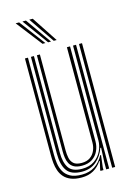

<svg xmlns="http://www.w3.org/2000/svg" viewBox="-119 -830 617 899"><g transform="rotate(-15 190.0 -381.0)"><path d="M163 7.3Q131.5 7.3 110.7 -1.3Q89.9 -9.9 77.6 -24.2Q65.3 -38.5 59.3 -56.3Q53.3 -74 51.5 -92.4Q49.7 -110.7 49.7 -127.2V-600H64.2V-129.7Q64.2 -110.2 67 -88.5Q69.9 -66.8 79.8 -48Q89.8 -29.2 110.5 -17.4Q131.2 -5.6 167.1 -5.6Q203.8 -5.6 230.1 -22.7Q256.4 -39.8 272.8 -71.2H276.8L269.7 -12.6V0H255L255 -5.6L264.1 -45.8H261.2Q244.7 -20.4 220.4 -6.5Q196.1 7.3 163 7.3ZM311.8 0V-600H326.3V0ZM178.4 -45.7Q154 -45.7 139.8 -53.7Q125.5 -61.7 118.6 -74.8Q111.8 -87.9 109.7 -103.5Q107.6 -119.2 107.6 -134.5V-600H122.1V-135.3Q122.1 -116.2 125.6 -98.6Q129.2 -81 141.5 -69.8Q153.8 -58.7 180.3 -58.7Q205 -58.7 221.1 -69.7Q237.2 -80.8 245.1 -99.1Q253.1 -117.4 253.1 -138.8V-600H268.3V-139.9Q268.3 -115.4 258.4 -93.9Q248.5 -72.3 228.6 -59Q208.7 -45.7 178.4 -45.7ZM170.7 -18.7Q119.5 -19.1 99.1 -47.5Q78.7 -75.9 78.7 -130.5V-600H93.2V-132.1Q93.2 -84.7 110.4 -58.2Q127.6 -31.6 175.4 -31.6Q211.6 -31.6 235.3 -48.3Q259.1 -64.9 270.9 -90.2Q282.7 -115.4 282.7 -141V-600H297.3V0H282.8V-35L286.1 -104.2H282.1Q269.9 -67.5 241.8 -43Q213.7 -18.4 170.7 -18.7ZM147 -645 50.2 -770.2H67.1L160.9 -645ZM174.1 -645 83.2 -770.2H100.1L188.1 -645ZM201.4 -645 116.2 -770.2H133.1L215.5 -645Z"/></g></svg>

Font: Big Shoulders Inline Display SC Thin
Style: Regular
Weight: 100
Designer: Patric King
Foundry: XO Type Co
Version: Version 2.002